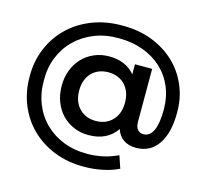

<svg xmlns="http://www.w3.org/2000/svg" viewBox="-125 -852 1284 1198"><g transform="rotate(15 517.0 -252.5)"><path d="M991 -271Q991 -140 940.5 -67Q890 6 799 6Q751 6 718 -16.5Q685 -39 672 -81Q612 6 492 6Q440 6 396 -13Q352 -32 320 -65.5Q288 -99 270 -146Q252 -193 252 -249Q252 -304 270 -350.5Q288 -397 320 -430.5Q352 -464 396 -483Q440 -502 492 -502Q600 -502 659 -431V-496H770V-156Q770 -120 784.5 -104Q799 -88 822 -88Q864 -88 885 -134.5Q906 -181 906 -269Q906 -349 878 -415Q850 -481 799 -528Q748 -575 677.5 -601Q607 -627 522 -627Q436 -628 365 -600Q294 -572 242.5 -522Q191 -472 163 -403.5Q135 -335 136 -254Q135 -172 162.5 -102.5Q190 -33 241 17Q292 67 362.5 94.5Q433 122 518 121Q567 121 617 110Q667 99 712 77L739 157Q694 180 635 192Q576 204 518 204Q413 205 325.5 170.5Q238 136 175 74.5Q112 13 77.5 -71.5Q43 -156 44 -254Q43 -351 78 -434.5Q113 -518 176.5 -579.5Q240 -641 328.5 -675.5Q417 -710 522 -709Q624 -710 710.5 -677.5Q797 -645 860 -586Q923 -527 957.5 -446Q992 -365 991 -271ZM661 -249Q661 -285 650 -314Q639 -343 619.5 -363Q600 -383 573 -394Q546 -405 513 -405Q480 -405 452.5 -394Q425 -383 405.5 -362.5Q386 -342 375.5 -313.5Q365 -285 365 -249Q365 -177 406 -134Q447 -91 513 -91Q579 -91 620 -133.5Q661 -176 661 -249Z"/></g></svg>

Font: CMG Sans SemiBold
Style: Regular
Weight: 600
Designer: Julieta Ulanovsky
Foundry: Julieta Ulanovsky
Version: Version 7.200